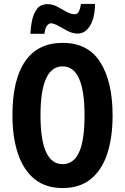

<svg xmlns="http://www.w3.org/2000/svg" viewBox="-20 -942 633 972"><path d="M550 -358Q550 -245 522.5 -162.5Q495 -80 439 -35Q383 10 297 10Q211 10 155 -35.5Q99 -81 71 -163.5Q43 -246 43 -359Q43 -539 107.5 -632Q172 -725 297 -725Q426 -725 488 -626.5Q550 -528 550 -358ZM185 -358Q185 -111 297 -111Q353 -111 380.5 -171.5Q408 -232 408 -358Q408 -606 297 -606Q185 -606 185 -358ZM134 -771Q135 -803 142 -837.5Q149 -872 167 -896.5Q185 -921 221 -921Q247 -921 270.5 -908Q294 -895 316 -882.5Q338 -870 359 -870Q372 -870 379 -883.5Q386 -897 390 -922H461Q460 -849 435 -810.5Q410 -772 374 -772Q348 -772 323 -785Q298 -798 275.5 -811Q253 -824 237 -824Q227 -824 217.5 -811.5Q208 -799 205 -771Z"/></svg>

Font: Noto Sans Lao UI ExtCond
Style: Bold
Weight: 700
Width: 2
Designer: Monotype Design Team
Foundry: Monotype Imaging Inc.
Version: Version 2.000; ttfautohint (v1.8.4.7-5d5b)